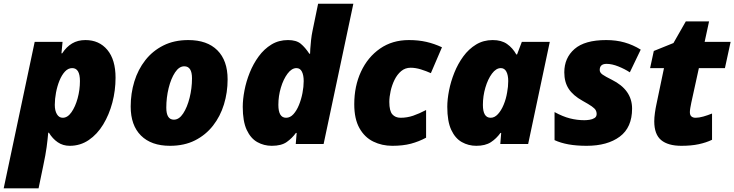

<svg xmlns="http://www.w3.org/2000/svg" viewBox="-60 -780 3978 1040"><path d="M-40 240.2 127.9 -553.2H278.8L272.9 -491.2H276.9Q299.8 -526.4 330.6 -544.7Q361.3 -563 402.8 -563Q477.1 -563 521.5 -509.8Q565.9 -456.5 565.9 -358.9Q565.9 -290 548.6 -224.4Q531.2 -158.7 499 -105.7Q466.8 -52.7 420.9 -21.5Q375 9.8 317.9 9.8Q280.8 9.8 252.7 -9.5Q224.6 -28.8 205.1 -61H201.2Q197.8 -22 192.6 16.8Q187.5 55.7 173.8 120.1L148.9 240.2ZM279.8 -142.1Q306.2 -142.1 327.1 -172.1Q348.1 -202.1 360.6 -247.8Q373 -293.5 373 -340.8Q373 -411.1 331.1 -411.1Q309.1 -411.1 291.7 -392.3Q274.4 -373.5 262.2 -343.5Q250 -313.5 243.4 -278.6Q236.8 -243.7 236.8 -211.9Q236.8 -180.7 248.3 -161.4Q259.8 -142.1 279.8 -142.1Z M860.8 9.8Q759.3 9.8 703.6 -45.7Q647.9 -101.1 647.9 -203.1Q647.9 -273.9 667.7 -338.6Q687.5 -403.3 727.1 -453.9Q766.6 -504.4 825 -533.7Q883.3 -563 960 -563Q1062 -563 1117.4 -507.6Q1172.9 -452.1 1172.9 -350.1Q1172.9 -279.3 1153.1 -214.6Q1133.3 -149.9 1093.8 -99.4Q1054.2 -48.8 996.1 -19.5Q938 9.8 860.8 9.8ZM881.8 -131.8Q910.2 -131.8 932.1 -165.3Q954.1 -198.7 967 -250.2Q980 -301.8 980 -356Q980 -420.9 938 -420.9Q910.2 -420.9 888.2 -387.7Q866.2 -354.5 853.5 -303Q840.8 -251.5 840.8 -196.8Q840.8 -131.8 881.8 -131.8Z M1412.1 9.8Q1369.6 9.8 1333.7 -10.3Q1297.9 -30.3 1276.4 -76.4Q1254.9 -122.6 1254.9 -201.2Q1254.9 -241.7 1264.2 -290Q1273.4 -338.4 1292.7 -386.5Q1312 -434.6 1341.3 -474.6Q1370.6 -514.6 1410.2 -538.8Q1449.7 -563 1500 -563Q1544.9 -563 1569.1 -543Q1593.3 -522.9 1615.7 -488.8H1619.6Q1619.6 -495.1 1620.8 -515.9Q1622.1 -536.6 1625 -563.2Q1627.9 -589.8 1632.8 -612.8L1663.1 -759.8H1854L1692.9 0H1542L1546.9 -60.1H1543Q1522.5 -31.7 1493.4 -11Q1464.4 9.8 1412.1 9.8ZM1489.7 -142.1Q1511.7 -142.1 1529.3 -161.4Q1546.9 -180.7 1559.3 -211.2Q1571.8 -241.7 1578.4 -276.1Q1585 -310.5 1585 -340.8Q1585 -372.6 1575.4 -391.8Q1565.9 -411.1 1545.9 -411.1Q1520 -411.1 1497.6 -381.1Q1475.1 -351.1 1461.4 -305.4Q1447.8 -259.8 1447.8 -211.9Q1447.8 -142.1 1489.7 -142.1Z M2064.9 9.8Q2008.8 9.8 1961.9 -13.2Q1915 -36.1 1887 -85.9Q1858.9 -135.7 1858.9 -215.8Q1858.9 -313.5 1895.5 -392.1Q1932.1 -470.7 1998.5 -516.8Q2064.9 -563 2154.8 -563Q2206.5 -563 2249.3 -553.2Q2292 -543.5 2334 -523.9L2273.9 -383.8Q2249 -395 2220 -404.1Q2190.9 -413.1 2164.1 -413.1Q2134.8 -413.1 2113 -394.8Q2091.3 -376.5 2077.1 -347.7Q2063 -318.8 2055.9 -286.9Q2048.8 -254.9 2048.8 -228Q2048.8 -179.2 2065.2 -160.6Q2081.5 -142.1 2109.9 -142.1Q2145 -142.1 2178 -153.3Q2210.9 -164.6 2248 -184.1V-34.2Q2209 -13.2 2166 -1.7Q2123 9.8 2064.9 9.8Z M2520 9.8Q2477.5 9.8 2441.7 -10.3Q2405.8 -30.3 2384.3 -76.4Q2362.8 -122.6 2362.8 -201.2Q2362.8 -241.7 2372.3 -290Q2381.8 -338.4 2401.1 -386.5Q2420.4 -434.6 2449.7 -474.6Q2479 -514.6 2518.8 -538.8Q2558.6 -563 2608.9 -563Q2656.2 -563 2686.5 -541.7Q2716.8 -520.5 2736.8 -484.9H2740.7L2766.6 -553.2H2918L2800.8 0H2649.9L2654.8 -60.1H2650.9Q2628.9 -29.3 2598.9 -9.8Q2568.8 9.8 2520 9.8ZM2597.7 -142.1Q2619.1 -142.1 2637.2 -161.9Q2655.3 -181.6 2668.2 -212.9Q2681.2 -244.1 2687 -279.8Q2692.9 -310.1 2692.9 -340.8Q2692.9 -372.6 2682.9 -391.8Q2672.9 -411.1 2652.8 -411.1Q2627 -411.1 2604.7 -381.1Q2582.5 -351.1 2569.1 -305.4Q2555.7 -259.8 2555.7 -211.9Q2555.7 -142.1 2597.7 -142.1Z M3117.7 9.8Q3062.5 9.8 3019.3 2Q2976.1 -5.9 2943.8 -21V-172.9Q2988.8 -148.4 3027.3 -138.7Q3065.9 -128.9 3105.5 -128.9Q3117.2 -128.9 3132.8 -131.1Q3148.4 -133.3 3160.2 -140.6Q3171.9 -147.9 3171.9 -163.1Q3171.9 -174.3 3166.7 -183.3Q3161.6 -192.4 3145.5 -203.9Q3129.4 -215.3 3095.7 -233.9Q3043.9 -262.7 3020.3 -299.1Q2996.6 -335.4 2996.6 -388.2Q2996.6 -466.3 3052 -514.6Q3107.4 -563 3223.6 -563Q3277.8 -563 3323.2 -550Q3368.7 -537.1 3410.6 -511.2L3351.6 -388.2Q3324.2 -406.2 3289.3 -420.2Q3254.4 -434.1 3225.6 -434.1Q3188.5 -434.1 3188.5 -400.9Q3188.5 -386.7 3203.9 -376Q3219.2 -365.2 3253.9 -348.1Q3363.8 -293.5 3363.8 -191.9Q3363.8 -89.4 3296.9 -39.8Q3230 9.8 3117.7 9.8Z M3630.9 9.8Q3558.6 9.8 3521.2 -21.2Q3483.9 -52.2 3483.9 -123Q3483.9 -143.1 3487.5 -168.9Q3491.2 -194.8 3495.6 -214.8L3536.6 -411.1H3461.4L3481.4 -503.9L3587.9 -546.9L3654.8 -664.1H3780.8L3756.8 -553.2H3897.5L3866.7 -411.1H3725.6L3684.6 -224.1Q3681.6 -210 3679.2 -195.6Q3676.8 -181.2 3676.8 -172.9Q3676.8 -156.2 3685.3 -149.2Q3693.8 -142.1 3707.5 -142.1Q3726.1 -142.1 3749.5 -148.7Q3772.9 -155.3 3796.9 -165V-22.9Q3766.1 -7.8 3725.3 1Q3684.6 9.8 3630.9 9.8Z"/></svg>

Font: Open Sans ExtraBold
Style: Italic
Weight: 800
Italic angle: -12°
Designer: Monotype Design Team
Foundry: Monotype Imaging Inc.
Version: Version 3.000; ttfautohint (v1.8.4)